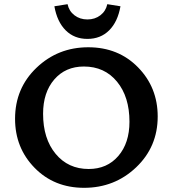

<svg xmlns="http://www.w3.org/2000/svg" viewBox="-20 -891 825 918"><path d="M556 -861 493 -871Q486 -838 460 -818Q434 -798 398 -798Q362 -798 336 -818Q310 -838 303 -871L240 -861Q253 -787 294 -746Q335 -705 398 -705Q461 -705 502 -746Q543 -787 556 -861ZM382 7Q239 7 145.5 -88.5Q52 -184 52 -323Q52 -469 154.5 -567Q257 -665 402 -665Q546 -665 640 -569Q734 -473 734 -334Q734 -189 631 -91Q528 7 382 7ZM404 -83Q492 -83 545.5 -145Q599 -207 599 -309Q599 -428 539.5 -500.5Q480 -573 381 -573Q293 -573 239.5 -511Q186 -449 186 -347Q186 -228 246 -155.5Q306 -83 404 -83Z"/></svg>

Font: EauTest
Style: Bold
Weight: 700
Designer: Christian Thalmann (Catharsis Fonts)
Version: Version 0.001;PS 000.001;hotconv 1.0.88;makeotf.lib2.5.64775